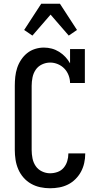

<svg xmlns="http://www.w3.org/2000/svg" viewBox="-20 -997 540 1025"><path d="M247 8Q221 8 195 2.5Q169 -3 146 -16Q123 -29 105.5 -49Q88 -69 77.5 -93.5Q67 -118 63 -144Q59 -170 59 -196V-539Q59 -563 61.5 -587Q64 -611 71.5 -634Q79 -657 92.5 -677.5Q106 -698 124.5 -713Q143 -728 166.5 -735.5Q190 -743 214 -743Q236 -743 256.5 -737.5Q277 -732 295.5 -720.5Q314 -709 328.5 -693.5Q343 -678 354 -659V-735H433V-554H354Q354 -575 346 -595.5Q338 -616 323.5 -631Q309 -646 289 -654.5Q269 -663 248 -663Q225 -663 204 -653Q183 -643 170.5 -624.5Q158 -606 153.5 -583.5Q149 -561 149 -539V-196Q149 -174 153.5 -151.5Q158 -129 170.5 -110.5Q183 -92 204 -82Q225 -72 247 -72Q268 -72 287.5 -79Q307 -86 320 -101.5Q333 -117 339 -137Q345 -157 345 -177V-178H435V-176Q435 -151 429.5 -126.5Q424 -102 412.5 -80.5Q401 -59 383 -41Q365 -23 343 -12Q321 -1 296.5 3.5Q272 8 247 8ZM153 -807 109 -837 200 -977H300L391 -837L347 -807L250 -919Z"/></svg>

Font: Iosevka Curly Slab Medium
Style: Regular
Weight: 500
Monospace: yes
Designer: Belleve Invis
Foundry: Belleve Invis
Version: Version 22.1.2; ttfautohint (v1.8.4)